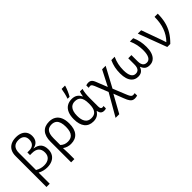

<svg xmlns="http://www.w3.org/2000/svg" viewBox="145 -1977 3397 3397"><g transform="rotate(-45 1843.5 -278.5)"><path d="M324.7 -765.1Q394 -765.1 444.1 -742.4Q494.1 -719.7 520.8 -677.2Q547.4 -634.8 547.4 -575.7Q547.4 -505.9 511.7 -461.9Q476.1 -418 408.2 -405.8V-402.8Q496.1 -390.6 538.1 -342.5Q580.1 -294.4 580.1 -205.6Q580.1 -139.6 551 -91.8Q522 -43.9 468.3 -18.6Q414.6 6.8 341.8 6.8Q250.5 6.8 167 -37.6V240.2H85.4V-534.2Q85.4 -606.9 113.5 -658.7Q141.6 -710.4 195.3 -737.8Q249 -765.1 324.7 -765.1ZM499.5 -209Q499.5 -286.1 456.8 -325.4Q414.1 -364.7 329.6 -364.7H278.8V-431.2H322.8Q392.1 -431.2 428.2 -466.8Q464.4 -502.4 464.4 -570.3Q464.4 -631.3 427 -665.3Q389.6 -699.2 322.8 -699.2Q245.1 -699.2 206.1 -657Q167 -614.7 167 -531.7V-102.5Q210 -78.6 248.5 -68.1Q287.1 -57.6 327.1 -57.6Q408.7 -57.6 454.1 -97.2Q499.5 -136.7 499.5 -209Z M935.5 -545.9Q1009.3 -545.9 1061 -513.7Q1112.8 -481.4 1139.6 -419.4Q1166.5 -357.4 1166.5 -269Q1166.5 -133.3 1106.4 -61.8Q1046.4 9.8 932.1 9.8Q891.1 9.8 851.6 -2.4Q812 -14.6 782.7 -37.6H778.8Q783.7 34.7 783.7 98.1V240.2H702.6V-275.9Q702.6 -408.2 762.2 -477.1Q821.8 -545.9 935.5 -545.9ZM1032.7 -98.1Q1082.5 -148.4 1082.5 -269Q1082.5 -397 1027.8 -446.8Q991.2 -479.5 931.2 -479.5Q864.3 -479.5 828.6 -442.4Q783.7 -394.5 783.7 -280.3V-111.8Q813 -84.5 846.4 -71Q879.9 -57.6 920.4 -57.6Q993.7 -57.6 1032.7 -98.1Z M1274.4 -265.6Q1274.4 -355.5 1300.8 -418.2Q1327.1 -481 1378.2 -513.4Q1429.2 -545.9 1501.5 -545.9Q1562.5 -545.9 1604 -519.8Q1645.5 -493.7 1670.9 -439H1674.8Q1677.7 -463.4 1685.3 -493.2Q1692.9 -522.9 1698.7 -536.1H1764.2Q1752 -499 1745.6 -448Q1739.3 -397 1739.3 -336.4V-121.6Q1739.3 -54.7 1782.2 -54.7Q1798.8 -54.7 1812.5 -60.1V0Q1805.7 4.4 1791.7 7.1Q1777.8 9.8 1764.2 9.8Q1722.7 9.8 1699.2 -12.2Q1675.8 -34.2 1667.5 -79.6H1661.6Q1632.3 -33.7 1591.3 -12Q1550.3 9.8 1495.1 9.8Q1387.7 9.8 1331.1 -61.3Q1274.4 -132.3 1274.4 -265.6ZM1622.1 -104Q1661.1 -151.9 1661.1 -261.2V-275.9Q1661.1 -394.5 1614.3 -441.4Q1577.6 -477.5 1508.8 -477.5Q1450.2 -477.5 1411.6 -439.9Q1385.3 -413.6 1371.8 -369.6Q1358.4 -325.7 1358.4 -266.1Q1358.4 -169.9 1391.6 -118.2Q1428.2 -57.6 1510.3 -57.6Q1548.3 -57.6 1576.2 -68.8Q1604 -80.1 1622.1 -104ZM1501.5 -796.9H1585V-787.6Q1572.8 -746.1 1550.3 -693.1Q1527.8 -640.1 1502.9 -599.1H1455.6V-608.9Q1469.2 -644.5 1482.2 -698.2Q1495.1 -752 1501.5 -796.9Z M2051.8 -171.4 1952.6 -418Q1942.4 -441.9 1935.5 -452.1Q1918.5 -478.5 1894.5 -478.5Q1876.5 -478.5 1854.5 -472.7V-532.7Q1883.3 -543.5 1913.1 -543.5Q1938 -543.5 1956.1 -535.9Q1974.1 -528.3 1987.8 -512.7Q2004.4 -494.1 2018.1 -460L2104 -243.7L2253.9 -536.1H2342.3L2142.1 -164.1L2234.9 64.5Q2256.8 120.6 2269.5 139.6Q2280.8 158.2 2293 166.3Q2305.2 174.3 2321.3 174.3Q2343.8 174.3 2363.3 169.4V230Q2336.9 240.2 2299.8 240.2Q2270.5 240.2 2248.8 229Q2227.1 217.8 2210 193.4Q2187.5 164.1 2161.6 95.2L2089.8 -90.3L1906.7 240.2H1814.9Z M2491.2 -41.5Q2459.5 -75.7 2442.9 -130.4Q2426.3 -185.1 2426.3 -258.3Q2426.3 -336.4 2439.9 -401.6Q2453.6 -466.8 2484.4 -536.1H2567.9Q2536.1 -464.8 2522.2 -399.2Q2508.3 -333.5 2508.3 -258.3Q2508.3 -159.7 2537.1 -109.1Q2565.9 -58.6 2621.6 -58.6Q2690.9 -58.6 2710.4 -125.5Q2718.8 -152.3 2718.8 -194.8V-347.2H2798.3V-194.8Q2798.3 -153.3 2807.6 -123Q2829.1 -58.6 2897.5 -58.6Q2951.7 -58.6 2980 -109.6Q3008.3 -160.6 3008.3 -257.8Q3008.3 -332.5 2994.4 -398.4Q2980.5 -464.4 2948.7 -536.1H3032.7Q3063 -468.8 3076.9 -402.8Q3090.8 -336.9 3090.8 -258.3Q3090.8 -181.6 3072 -124.5Q3053.2 -67.4 3017.6 -33.7Q2972.7 9.8 2903.3 9.8Q2847.2 9.8 2813.7 -14.9Q2780.3 -39.6 2761.7 -90.3H2756.3Q2737.3 -39.1 2703.4 -14.6Q2669.4 9.8 2614.7 9.8Q2538.6 9.8 2491.2 -41.5Z M3147 -536.1H3231L3373 -142.1Q3384.8 -109.4 3395.5 -73.2H3398.9Q3483.4 -160.6 3524.7 -274.7Q3565.9 -388.7 3565.9 -536.1H3646Q3646 -421.9 3622.8 -329.3Q3599.6 -236.8 3551 -156.7Q3502.4 -76.7 3423.8 0H3348.1Z"/></g></svg>

Font: Viking Open Sans
Style: Regular
Weight: 400
Foundry: Ascender Corporation
Version: Version 2.001